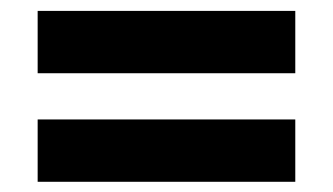

<svg xmlns="http://www.w3.org/2000/svg" viewBox="-20 -541 626 361"><path d="M50.8 -520.5H535.2V-403.3H50.8ZM50.8 -316.4H535.2V-199.2H50.8Z"/></svg>

Font: Min Sans Black
Style: Regular
Weight: 900
Designer: Jinseong-Kim, NotoSansCJK, Nunito
Foundry: Jinseong-Kim
Version: Version 1.000